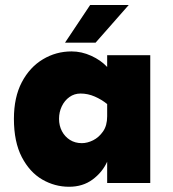

<svg xmlns="http://www.w3.org/2000/svg" viewBox="-20 -713 674 748"><path d="M249 14.6Q193.4 14.6 144.5 -13.7Q95.7 -42 64.9 -101.1Q34.2 -160.2 34.2 -250Q34.2 -334 64.9 -392.6Q95.7 -451.2 147 -481.9Q198.2 -512.7 258.8 -512.7Q297.9 -512.7 335.4 -495.6Q373 -478.5 397.5 -452.1V-498H565.4V0H397.5V-83Q378.9 -42 340.8 -13.7Q302.7 14.6 249 14.6ZM298.8 -155.3Q320.3 -155.3 342.8 -166.5Q365.2 -177.7 381.3 -200.7Q397.5 -223.6 397.5 -259.8V-307.6Q376 -325.2 349.1 -336.9Q322.3 -348.6 293.9 -348.6Q269.5 -348.6 250.5 -335Q231.4 -321.3 220.7 -298.8Q210 -276.4 210 -250Q210 -223.6 221.2 -202.1Q232.4 -180.7 252.4 -168Q272.5 -155.3 298.8 -155.3ZM233.4 -546.9 331.1 -693.4H481.4L352.5 -546.9Z"/></svg>

Font: Sen ExtraBold
Style: Regular
Weight: 800
Version: Version 2.000;gftools[0.9.31]